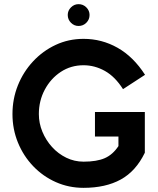

<svg xmlns="http://www.w3.org/2000/svg" viewBox="-20 -895 758 924"><path d="M382 9Q311 9 249 -18.5Q187 -46 140 -95Q93 -144 66.5 -208.5Q40 -273 40 -346Q40 -419 66 -484Q92 -549 139 -599.5Q186 -650 248 -679Q310 -708 382 -708Q470 -708 546 -665Q622 -622 678 -535L572 -466Q534 -526 485 -553.5Q436 -581 382 -581Q321 -581 272.5 -549Q224 -517 195.5 -463.5Q167 -410 167 -346Q167 -302 184 -261Q201 -220 230.5 -187.5Q260 -155 299 -136Q338 -117 382 -117Q446 -117 484.5 -134Q523 -151 550 -192V-238H437V-356H677V-160Q634 -71 561 -31Q488 9 382 9ZM358 -770Q337 -770 321.5 -785.5Q306 -801 306 -823Q306 -844 321.5 -859.5Q337 -875 358 -875Q380 -875 395.5 -859.5Q411 -844 411 -823Q411 -801 395.5 -785.5Q380 -770 358 -770Z"/></svg>

Font: Kulim Park
Style: Bold
Weight: 700
Designer: Noponies / Dale Sattler
Foundry: Noponies
Version: Version 1.000; ttfautohint (v1.8.3)